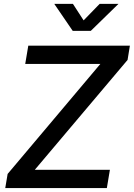

<svg xmlns="http://www.w3.org/2000/svg" viewBox="-20 -961 684 981"><path d="M6.8 0 19 -72.3 492.7 -634.3H108.9L124.5 -727.5H643.6L631.8 -654.8L157.7 -93.3H541.5L525.9 0ZM352.5 -941.4 407.2 -856.9 489.3 -941.4H585L584.5 -940.4L443.8 -803.2H351.6L257.8 -940.4L258.3 -941.4Z"/></svg>

Font: Inter 28pt Medium
Style: Italic
Weight: 500
Italic angle: -9.3988°
Designer: Rasmus Andersson
Foundry: rsms
Version: Version 4.001;git-66647c0bb